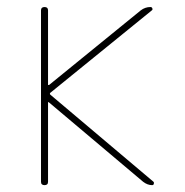

<svg xmlns="http://www.w3.org/2000/svg" viewBox="-20 -540 540 560"><path d="M99.6 -9.8V-509.8Q99.6 -519.5 109.9 -519.5Q120.1 -519.5 120.1 -509.8V-293Q120.1 -292 121.1 -292H123L390.6 -509.8Q403.3 -519.5 418.9 -519.5Q422.9 -519.5 424.3 -515.6Q425.8 -511.7 422.9 -509.8L127 -269.5Q124 -266.6 127 -263.7L427.7 -9.8Q429.7 -7.8 428.7 -3.9Q427.7 0 423.8 0Q410.2 0 397.5 -9.8L123 -241.2Q122.1 -242.2 121.1 -242.2Q120.1 -242.2 120.1 -241.2V-9.8Q120.1 0 109.9 0Q99.6 0 99.6 -9.8Z"/></svg>

Font: Rounded-X Mgen+ 1m thin
Style: Regular
Weight: 100
Designer: [Source Han Sans]
Ryoko NISHIZUKA  (kana & ideographs); Paul D. Hunt (Latin, Greek & Cyrillic); Wenlong ZHANG  (bopomofo
Version: Version 1.059.20150602